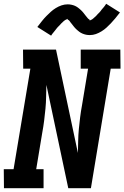

<svg xmlns="http://www.w3.org/2000/svg" viewBox="-25 -998 659 1018"><path d="M-4 0 -5 -101H47L136 -634H98L97 -735H272L388 -187Q389 -219 389.5 -250.5Q390 -282 393 -313.5Q396 -345 400 -377Q404 -409 410 -441L442 -634H403V-735H613L614 -634H562L457 0H337L221 -548Q220 -516 219.5 -484.5Q219 -453 216 -421.5Q213 -390 209 -358Q205 -326 199 -294L167 -101H206V0ZM246 -809 173 -855Q186 -872 198 -887Q210 -902 221.5 -913.5Q233 -925 244.5 -935.5Q256 -946 270.5 -955Q285 -964 301 -969.5Q317 -975 334 -975Q339 -975 343.5 -974.5Q348 -974 353 -973Q358 -972 363 -970.5Q368 -969 372.5 -967Q377 -965 381 -962.5Q385 -960 388.5 -957.5Q392 -955 396 -951.5Q400 -948 404 -944.5Q408 -941 411 -937.5Q414 -934 417 -930.5Q420 -927 422.5 -923.5Q425 -920 427.5 -917Q430 -914 434 -909Q438 -904 441 -900.5Q444 -897 448 -895Q452 -893 451 -888Q451 -890 455.5 -891.5Q460 -893 463 -895Q466 -897 470 -900.5Q474 -904 475.5 -905.5Q477 -907 479.5 -909Q482 -911 484 -913Q486 -915 488 -917.5Q490 -920 492.5 -922.5Q495 -925 497.5 -927.5Q500 -930 503 -933Q506 -936 508.5 -939.5Q511 -943 513.5 -946.5Q516 -950 519.5 -953.5Q523 -957 526 -961Q529 -965 532 -969Q535 -973 538 -978L611 -932Q598 -915 586 -900.5Q574 -886 562.5 -874Q551 -862 539.5 -851.5Q528 -841 513.5 -832Q499 -823 483.5 -817.5Q468 -812 451 -812Q446 -812 441 -812.5Q436 -813 431 -814Q426 -815 421.5 -816.5Q417 -818 412 -820Q407 -822 403 -824.5Q399 -827 395.5 -829.5Q392 -832 388 -835.5Q384 -839 380 -842.5Q376 -846 373 -849.5Q370 -853 367 -856.5Q364 -860 361.5 -863.5Q359 -867 356.5 -870Q354 -873 350 -878Q346 -883 343.5 -887Q341 -891 336.5 -892.5Q332 -894 333 -899Q333 -897 328.5 -895.5Q324 -894 321 -892Q318 -890 314 -887Q310 -884 308.5 -882Q307 -880 304.5 -878Q302 -876 300 -874Q298 -872 296 -869.5Q294 -867 291.5 -864.5Q289 -862 286.5 -859.5Q284 -857 281 -854Q278 -851 275.5 -847.5Q273 -844 270.5 -841Q268 -838 265 -834Q262 -830 258.5 -826Q255 -822 252 -818Q249 -814 246 -809Z"/></svg>

Font: Iosevka Etoile
Style: Bold Italic
Weight: 700
Italic angle: -9°
Designer: Belleve Invis
Foundry: Belleve Invis
Version: Version 28.1.0; ttfautohint (v1.8.4)